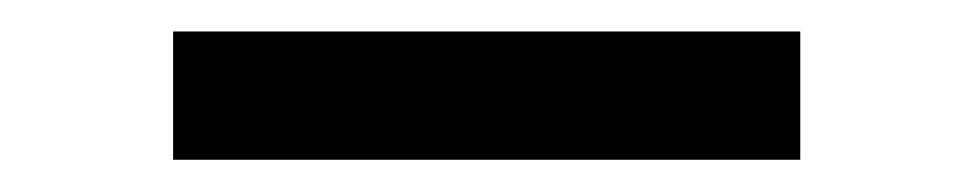

<svg xmlns="http://www.w3.org/2000/svg" viewBox="-20 -382 618 122"><path d="M488.5 -362V-280.5H90V-362Z"/></svg>

Font: Merriweather SemiBold
Style: Regular
Weight: 600
Version: Version 2.100